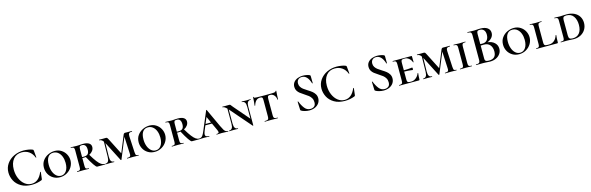

<svg xmlns="http://www.w3.org/2000/svg" viewBox="79 -2072 10835 3522"><g transform="rotate(-15 5496.0 -311.0)"><path d="M589 -607Q598 -603 600.5 -598.5Q603 -594 604 -583L616 -453Q616 -450 611 -449.5Q606 -449 605 -452Q576 -530 517.5 -571Q459 -612 380 -612Q276 -612 217 -538.5Q158 -465 158 -343Q158 -251 191 -174Q224 -97 281 -52Q338 -7 409 -7Q544 -7 614 -175Q616 -178 619 -178Q621 -178 623.5 -176.5Q626 -175 626 -174L611 -46Q609 -34 606.5 -30Q604 -26 596 -23Q508 12 410 12Q289 12 207.5 -36.5Q126 -85 87.5 -160Q49 -235 49 -316Q49 -410 100.5 -483Q152 -556 237 -596Q322 -636 419 -636Q464 -636 512.5 -628Q561 -620 589 -607Z M701 -233Q701 -310 741 -366Q781 -422 843 -451Q905 -480 969 -480Q1040 -480 1094 -445.5Q1148 -411 1177.5 -356Q1207 -301 1207 -240Q1207 -173 1172 -115Q1137 -57 1076.5 -22.5Q1016 12 944 12Q873 12 817.5 -21.5Q762 -55 731.5 -111Q701 -167 701 -233ZM1109 -217Q1109 -283 1088 -337.5Q1067 -392 1027.5 -424Q988 -456 935 -456Q870 -456 835 -406Q800 -356 800 -262Q800 -191 821.5 -133.5Q843 -76 881 -43Q919 -10 968 -10Q1031 -10 1070 -65Q1109 -120 1109 -217Z M1797 0H1649Q1633 0 1591.5 -60Q1550 -120 1494 -225Q1474 -222 1453 -222Q1436 -222 1428 -223V-81Q1428 -51 1432.5 -36.5Q1437 -22 1450.5 -17Q1464 -12 1494 -12Q1496 -12 1496 -6Q1496 0 1494 0Q1465 0 1448 -1L1382 -2L1320 -1Q1302 0 1271 0Q1268 0 1268 -6Q1268 -12 1271 -12Q1301 -12 1314.5 -17Q1328 -22 1333 -36.5Q1338 -51 1338 -81V-387Q1338 -417 1333 -431Q1328 -445 1314.5 -450.5Q1301 -456 1272 -456Q1270 -456 1270 -462Q1270 -468 1272 -468L1321 -467Q1359 -465 1382 -465Q1401 -465 1417 -466Q1433 -467 1445 -468Q1478 -471 1505 -471Q1579 -471 1618 -446Q1657 -421 1657 -374Q1657 -335 1632.5 -301.5Q1608 -268 1566 -247Q1620 -156 1659 -105.5Q1698 -55 1730 -33.5Q1762 -12 1797 -12Q1800 -12 1800 -6Q1800 0 1797 0ZM1460 -240Q1518 -240 1540.5 -267Q1563 -294 1563 -347Q1563 -401 1542.5 -427Q1522 -453 1481 -453Q1448 -453 1438 -439.5Q1428 -426 1428 -385V-241Z M2438 0Q2411 0 2395 -1L2335 -2L2268 -1Q2251 0 2221 0Q2218 0 2218 -6Q2218 -12 2221 -12Q2252 -12 2267 -17.5Q2282 -23 2287 -37Q2292 -51 2290 -81L2274 -399L2113 -7Q2111 -3 2106 -3Q2100 -3 2098 -7L1908 -378L1903 -121Q1902 -64 1919 -38Q1936 -12 1974 -12Q1977 -12 1977 -6Q1977 0 1974 0Q1951 0 1938 -1L1892 -2L1846 -1Q1832 0 1807 0Q1805 0 1805 -6Q1805 -12 1807 -12Q1846 -12 1863.5 -38Q1881 -64 1883 -121L1888 -411Q1857 -456 1812 -456Q1809 -456 1809 -462Q1809 -468 1812 -468L1885 -467L1943 -468Q1956 -468 1965 -458.5Q1974 -449 1990 -416L2140 -121L2272 -443Q2276 -454 2285 -461Q2294 -468 2303 -468L2362 -467L2435 -468Q2437 -468 2437 -462Q2437 -456 2435 -456Q2395 -456 2378.5 -442.5Q2362 -429 2364 -389L2380 -81Q2382 -50 2386 -36Q2390 -22 2401.5 -17Q2413 -12 2438 -12Q2441 -12 2441 -6Q2441 0 2438 0Z M2500 -233Q2500 -310 2540 -366Q2580 -422 2642 -451Q2704 -480 2768 -480Q2839 -480 2893 -445.5Q2947 -411 2976.5 -356Q3006 -301 3006 -240Q3006 -173 2971 -115Q2936 -57 2875.5 -22.5Q2815 12 2743 12Q2672 12 2616.5 -21.5Q2561 -55 2530.5 -111Q2500 -167 2500 -233ZM2908 -217Q2908 -283 2887 -337.5Q2866 -392 2826.5 -424Q2787 -456 2734 -456Q2669 -456 2634 -406Q2599 -356 2599 -262Q2599 -191 2620.5 -133.5Q2642 -76 2680 -43Q2718 -10 2767 -10Q2830 -10 2869 -65Q2908 -120 2908 -217Z M3596 0H3448Q3432 0 3390.5 -60Q3349 -120 3293 -225Q3273 -222 3252 -222Q3235 -222 3227 -223V-81Q3227 -51 3231.5 -36.5Q3236 -22 3249.5 -17Q3263 -12 3293 -12Q3295 -12 3295 -6Q3295 0 3293 0Q3264 0 3247 -1L3181 -2L3119 -1Q3101 0 3070 0Q3067 0 3067 -6Q3067 -12 3070 -12Q3100 -12 3113.5 -17Q3127 -22 3132 -36.5Q3137 -51 3137 -81V-387Q3137 -417 3132 -431Q3127 -445 3113.5 -450.5Q3100 -456 3071 -456Q3069 -456 3069 -462Q3069 -468 3071 -468L3120 -467Q3158 -465 3181 -465Q3200 -465 3216 -466Q3232 -467 3244 -468Q3277 -471 3304 -471Q3378 -471 3417 -446Q3456 -421 3456 -374Q3456 -335 3431.5 -301.5Q3407 -268 3365 -247Q3419 -156 3458 -105.5Q3497 -55 3529 -33.5Q3561 -12 3596 -12Q3599 -12 3599 -6Q3599 0 3596 0ZM3259 -240Q3317 -240 3339.5 -267Q3362 -294 3362 -347Q3362 -401 3341.5 -427Q3321 -453 3280 -453Q3247 -453 3237 -439.5Q3227 -426 3227 -385V-241Z M4137 0Q4119 0 4077 -2Q4035 -4 4015 -4Q3999 -4 3967 -2Q3935 0 3921 0Q3917 0 3917 -6Q3917 -12 3921 -12Q3945 -12 3955 -18Q3965 -24 3965 -36Q3965 -52 3950 -84L3888 -218H3763L3724 -123Q3707 -81 3707 -58Q3707 -33 3724.5 -22.5Q3742 -12 3778 -12Q3783 -12 3783 -6Q3783 0 3778 0Q3764 0 3738 -2Q3710 -4 3686 -4Q3661 -4 3627 -2Q3597 0 3578 0Q3573 0 3573 -6Q3573 -12 3578 -12Q3609 -12 3628 -21Q3647 -30 3663 -54.5Q3679 -79 3701 -132L3849 -483Q3851 -487 3855 -487Q3859 -487 3860 -483L4020 -137Q4046 -82 4062 -56.5Q4078 -31 4094.5 -21.5Q4111 -12 4137 -12Q4142 -12 4142 -6Q4142 0 4137 0ZM3877 -242 3823 -361 3773 -242Z M4688 -456Q4648 -456 4630 -430Q4612 -404 4612 -347V11Q4612 13 4607.5 14Q4603 15 4601 13L4255 -386Q4253 -388 4253 -388V-121Q4253 -64 4270.5 -38Q4288 -12 4326 -12Q4328 -12 4328 -6Q4328 0 4326 0Q4302 0 4289 -1L4244 -2L4197 -1Q4184 0 4159 0Q4157 0 4157 -6Q4157 -12 4159 -12Q4198 -12 4215.5 -38Q4233 -64 4233 -121V-410Q4209 -434 4190 -445Q4171 -456 4153 -456Q4150 -456 4150 -462Q4150 -468 4153 -468L4209 -467Q4218 -467 4231.5 -467.5Q4245 -468 4288 -468Q4296 -468 4301.5 -463.5Q4307 -459 4316 -446Q4332 -425 4340 -416L4593 -122V-347Q4593 -404 4575.5 -430Q4558 -456 4520 -456Q4517 -456 4517 -462Q4517 -468 4520 -468L4555 -467Q4583 -465 4602 -465Q4618 -465 4648 -467L4688 -468Q4690 -468 4690 -462Q4690 -456 4688 -456Z M4740 -332Q4739 -329 4734 -329Q4729 -329 4729 -332Q4733 -364 4737.5 -414Q4742 -464 4742 -490Q4742 -495 4747.5 -495Q4753 -495 4753 -490Q4753 -477 4768 -473.5Q4783 -470 4806 -470Q4892 -468 4957 -468L5044 -469Q5061 -470 5090 -470Q5128 -470 5147 -474.5Q5166 -479 5171 -494Q5172 -497 5177.5 -497Q5183 -497 5183 -494Q5180 -457 5177.5 -410.5Q5175 -364 5174 -332Q5174 -329 5168.5 -329Q5163 -329 5163 -332Q5158 -386 5127.5 -418Q5097 -450 5052 -450Q5022 -450 5012.5 -437.5Q5003 -425 5003 -387V-81Q5003 -50 5008.5 -36Q5014 -22 5030 -17Q5046 -12 5081 -12Q5084 -12 5084 -6Q5084 0 5081 0Q5049 0 5030 -1L4957 -2L4886 -1Q4867 0 4834 0Q4831 0 4831 -6Q4831 -12 4834 -12Q4869 -12 4885 -17Q4901 -22 4907 -36.5Q4913 -51 4913 -81V-389Q4913 -427 4904 -438.5Q4895 -450 4863 -450Q4774 -450 4740 -332Z M5741 -354Q5790 -324 5820 -300Q5850 -276 5871 -242Q5892 -208 5892 -164Q5892 -113 5865 -73Q5838 -33 5790 -10.5Q5742 12 5679 12Q5638 12 5593.5 0.5Q5549 -11 5526 -27Q5517 -31 5516 -45L5510 -196V-197Q5510 -201 5515 -201.5Q5520 -202 5522 -199Q5554 -117 5596.5 -63.5Q5639 -10 5704 -10Q5748 -10 5777 -33.5Q5806 -57 5806 -111Q5806 -156 5786.5 -189Q5767 -222 5738.5 -244.5Q5710 -267 5661 -298Q5613 -329 5586 -350.5Q5559 -372 5540 -403Q5521 -434 5521 -476Q5521 -529 5550 -565Q5579 -601 5625.5 -618.5Q5672 -636 5724 -636Q5757 -636 5791 -629.5Q5825 -623 5848 -613Q5864 -606 5864 -594L5866 -458Q5866 -455 5860.5 -453.5Q5855 -452 5854 -456Q5806 -617 5700 -617Q5655 -617 5629 -590.5Q5603 -564 5603 -519Q5603 -482 5621.5 -453.5Q5640 -425 5667 -404Q5694 -383 5741 -354Z M6534 -607Q6543 -603 6545.5 -598.5Q6548 -594 6549 -583L6561 -453Q6561 -450 6556 -449.5Q6551 -449 6550 -452Q6521 -530 6462.5 -571Q6404 -612 6325 -612Q6221 -612 6162 -538.5Q6103 -465 6103 -343Q6103 -251 6136 -174Q6169 -97 6226 -52Q6283 -7 6354 -7Q6489 -7 6559 -175Q6561 -178 6564 -178Q6566 -178 6568.5 -176.5Q6571 -175 6571 -174L6556 -46Q6554 -34 6551.5 -30Q6549 -26 6541 -23Q6453 12 6355 12Q6234 12 6152.5 -36.5Q6071 -85 6032.5 -160Q5994 -235 5994 -316Q5994 -410 6045.5 -483Q6097 -556 6182 -596Q6267 -636 6364 -636Q6409 -636 6457.5 -628Q6506 -620 6534 -607Z M7151 -354Q7200 -324 7230 -300Q7260 -276 7281 -242Q7302 -208 7302 -164Q7302 -113 7275 -73Q7248 -33 7200 -10.5Q7152 12 7089 12Q7048 12 7003.5 0.5Q6959 -11 6936 -27Q6927 -31 6926 -45L6920 -196V-197Q6920 -201 6925 -201.5Q6930 -202 6932 -199Q6964 -117 7006.5 -63.5Q7049 -10 7114 -10Q7158 -10 7187 -33.5Q7216 -57 7216 -111Q7216 -156 7196.5 -189Q7177 -222 7148.5 -244.5Q7120 -267 7071 -298Q7023 -329 6996 -350.5Q6969 -372 6950 -403Q6931 -434 6931 -476Q6931 -529 6960 -565Q6989 -601 7035.5 -618.5Q7082 -636 7134 -636Q7167 -636 7201 -629.5Q7235 -623 7258 -613Q7274 -606 7274 -594L7276 -458Q7276 -455 7270.5 -453.5Q7265 -452 7264 -456Q7216 -617 7110 -617Q7065 -617 7039 -590.5Q7013 -564 7013 -519Q7013 -482 7031.5 -453.5Q7050 -425 7077 -404Q7104 -383 7151 -354Z M7782 -133Q7774 -71 7774 -15Q7774 -7 7771 -3.5Q7768 0 7759 0H7387Q7384 0 7384 -6Q7384 -12 7387 -12Q7417 -12 7431 -17Q7445 -22 7450 -36.5Q7455 -51 7455 -81V-387Q7455 -417 7450 -431Q7445 -445 7431 -450.5Q7417 -456 7387 -456Q7384 -456 7384 -462Q7384 -468 7387 -468H7742Q7751 -468 7751 -460L7752 -398Q7753 -379 7753 -350Q7753 -347 7748 -347Q7743 -347 7742 -350Q7728 -395 7691.5 -425Q7655 -455 7615 -455H7601Q7575 -455 7562.5 -449.5Q7550 -444 7545.5 -430Q7541 -416 7541 -386V-251Q7623 -252 7659 -256.5Q7695 -261 7701 -261Q7704 -261 7706 -254.5Q7708 -248 7708 -239Q7708 -230 7706 -222Q7704 -214 7701 -214Q7696 -214 7660 -219Q7624 -224 7541 -226V-85Q7541 -56 7545.5 -41.5Q7550 -27 7562.5 -21.5Q7575 -16 7601 -16H7624Q7669 -16 7710.5 -49.5Q7752 -83 7770 -133Q7771 -136 7776.5 -136Q7782 -136 7782 -133Z M8475 0Q8448 0 8432 -1L8372 -2L8305 -1Q8288 0 8258 0Q8255 0 8255 -6Q8255 -12 8258 -12Q8289 -12 8304 -17.5Q8319 -23 8324 -37Q8329 -51 8327 -81L8311 -399L8150 -7Q8148 -3 8143 -3Q8137 -3 8135 -7L7945 -378L7940 -121Q7939 -64 7956 -38Q7973 -12 8011 -12Q8014 -12 8014 -6Q8014 0 8011 0Q7988 0 7975 -1L7929 -2L7883 -1Q7869 0 7844 0Q7842 0 7842 -6Q7842 -12 7844 -12Q7883 -12 7900.5 -38Q7918 -64 7920 -121L7925 -411Q7894 -456 7849 -456Q7846 -456 7846 -462Q7846 -468 7849 -468L7922 -467L7980 -468Q7993 -468 8002 -458.5Q8011 -449 8027 -416L8177 -121L8309 -443Q8313 -454 8322 -461Q8331 -468 8340 -468L8399 -467L8472 -468Q8474 -468 8474 -462Q8474 -456 8472 -456Q8432 -456 8415.5 -442.5Q8399 -429 8401 -389L8417 -81Q8419 -50 8423 -36Q8427 -22 8438.5 -17Q8450 -12 8475 -12Q8478 -12 8478 -6Q8478 0 8475 0Z M8767 -12Q8769 -12 8769 -6Q8769 0 8767 0Q8738 0 8721 -1L8654 -2L8590 -1Q8573 0 8543 0Q8540 0 8540 -6Q8540 -12 8543 -12Q8574 -12 8588 -17Q8602 -22 8607 -36.5Q8612 -51 8612 -81V-387Q8612 -417 8607 -431Q8602 -445 8587.5 -450.5Q8573 -456 8543 -456Q8540 -456 8540 -462Q8540 -468 8543 -468L8590 -467Q8630 -465 8654 -465Q8681 -465 8723 -467L8767 -468Q8769 -468 8769 -462Q8769 -456 8767 -456Q8737 -456 8723 -450Q8709 -444 8704 -429.5Q8699 -415 8699 -385V-81Q8699 -51 8704 -36.5Q8709 -22 8723 -17Q8737 -12 8767 -12Z M9336 -182Q9336 -130 9307.5 -87.5Q9279 -45 9228.5 -20.5Q9178 4 9116 4Q9087 4 9049 1Q9036 0 9016 -1Q8996 -2 8971 -2L8900 -1Q8881 0 8847 0Q8844 0 8844 -6Q8844 -12 8847 -12Q8879 -12 8895 -17.5Q8911 -23 8917.5 -37Q8924 -51 8924 -81V-544Q8924 -573 8917.5 -587.5Q8911 -602 8895.5 -607.5Q8880 -613 8848 -613Q8846 -613 8846 -619Q8846 -625 8848 -625L8900 -624Q8944 -622 8971 -622Q8999 -622 9030 -625Q9041 -626 9056.5 -627Q9072 -628 9092 -628Q9180 -628 9227.5 -593.5Q9275 -559 9275 -498Q9275 -450 9244 -411.5Q9213 -373 9156 -351Q9238 -342 9287 -296Q9336 -250 9336 -182ZM9020 -542V-352L9062 -351Q9121 -351 9151 -389.5Q9181 -428 9181 -489Q9181 -546 9154 -577Q9127 -608 9075 -608Q9043 -608 9031.5 -595Q9020 -582 9020 -542ZM9235 -158Q9235 -234 9195.5 -280Q9156 -326 9080 -326Q9044 -326 9020 -324V-81Q9020 -58 9025.5 -45Q9031 -32 9048 -25.5Q9065 -19 9099 -19Q9235 -19 9235 -158Z M9420 -233Q9420 -310 9460 -366Q9500 -422 9562 -451Q9624 -480 9688 -480Q9759 -480 9813 -445.5Q9867 -411 9896.5 -356Q9926 -301 9926 -240Q9926 -173 9891 -115Q9856 -57 9795.5 -22.5Q9735 12 9663 12Q9592 12 9536.5 -21.5Q9481 -55 9450.5 -111Q9420 -167 9420 -233ZM9828 -217Q9828 -283 9807 -337.5Q9786 -392 9746.5 -424Q9707 -456 9654 -456Q9589 -456 9554 -406Q9519 -356 9519 -262Q9519 -191 9540.5 -133.5Q9562 -76 9600 -43Q9638 -10 9687 -10Q9750 -10 9789 -65Q9828 -120 9828 -217Z M10141 -85Q10141 -58 10146.5 -44Q10152 -30 10166.5 -24.5Q10181 -19 10211 -19H10240Q10295 -19 10336.5 -54.5Q10378 -90 10397 -152Q10397 -154 10402 -154Q10404 -154 10406.5 -152.5Q10409 -151 10409 -150Q10402 -101 10402 -15Q10402 -7 10399 -3.5Q10396 0 10387 0H9990Q9987 0 9987 -6Q9987 -12 9990 -12Q10018 -12 10030.5 -17Q10043 -22 10048 -36.5Q10053 -51 10053 -81V-387Q10053 -417 10048 -431Q10043 -445 10030 -450.5Q10017 -456 9990 -456Q9987 -456 9987 -462Q9987 -468 9990 -468L10037 -467Q10077 -465 10100 -465Q10126 -465 10166 -467L10212 -468Q10214 -468 10214 -462Q10214 -456 10212 -456Q10181 -456 10166 -450.5Q10151 -445 10146 -430.5Q10141 -416 10141 -386Z M10639 1Q10627 0 10609 -1Q10591 -2 10567 -2L10505 -1Q10487 0 10456 0Q10453 0 10453 -6Q10453 -12 10456 -12Q10487 -12 10501 -17Q10515 -22 10520 -36.5Q10525 -51 10525 -81V-387Q10525 -417 10520 -431Q10515 -445 10501 -450.5Q10487 -456 10457 -456Q10455 -456 10455 -462Q10455 -468 10457 -468L10505 -467Q10545 -465 10567 -465Q10598 -465 10630 -468Q10670 -470 10689 -470Q10773 -470 10834 -440Q10895 -410 10927 -357Q10959 -304 10959 -237Q10959 -168 10926 -113Q10893 -58 10834.5 -27Q10776 4 10701 4Q10672 4 10639 1ZM10859 -226Q10859 -324 10814.5 -388Q10770 -452 10681 -452Q10643 -452 10627 -437.5Q10611 -423 10611 -385V-92Q10611 -50 10626.5 -32.5Q10642 -15 10689 -15Q10769 -15 10814 -70Q10859 -125 10859 -226Z"/></g></svg>

Font: Cormorant SC SemiBold
Style: Regular
Weight: 600
Designer: Christian Thalmann (Catharsis Fonts)
Version: Version 3.000